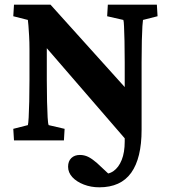

<svg xmlns="http://www.w3.org/2000/svg" viewBox="-20 -593 722 811"><path d="M399.4 198.2Q364.3 198.2 334 186.5Q303.7 174.8 285.6 155.3Q267.6 135.7 267.6 111.3Q267.6 87.9 281.2 74.7Q294.9 61.5 317.4 61.5Q335.9 61.5 352.1 69.3Q368.2 77.1 388.7 94.7L460.9 162.1L405.3 140.6Q436.5 145.5 459 129.9Q481.4 114.3 494.1 82.5Q506.8 50.8 506.8 4.9V-83L518.6 4.9L126 -449.2H177.7V-254.9Q177.7 -205.1 178.7 -164.1Q179.7 -123 181.2 -97.2Q182.6 -71.3 185.5 -64.5L252.9 -48.8L250 0H39.1L36.1 -48.8L97.7 -64.5Q99.6 -70.3 101.1 -96.7Q102.5 -123 103.5 -164.1Q104.5 -205.1 104.5 -254.9V-384.8Q104.5 -415 103 -440.9Q101.6 -466.8 100.1 -484.9Q98.6 -502.9 97.7 -508.8L36.1 -524.4L39.1 -573.2H193.4L546.9 -180.7H506.8V-330.1Q506.8 -380.9 505.9 -419.4Q504.9 -458 503.9 -481.4Q502.9 -504.9 501 -508.8L432.6 -524.4L435.5 -573.2H642.6L645.5 -524.4L584 -508.8Q583 -504.9 581.5 -482.4Q580.1 -460 579.1 -421.4Q578.1 -382.8 578.1 -330.1V-44.9Q578.1 75.2 534.2 136.7Q490.2 198.2 399.4 198.2Z"/></svg>

Font: Crimson Pro ExtraLight
Style: Bold
Weight: 700
Version: Version 1.002